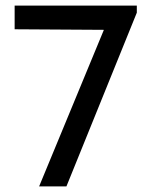

<svg xmlns="http://www.w3.org/2000/svg" viewBox="-20 -661 538 682"><path d="M349 -555 32 -557V-641H466V-616L216 1H119Z"/></svg>

Font: Bellota
Style: Bold
Weight: 700
Designer: Kemie Guaida
Foundry: Kemie Guaida
Version: Version 4.001